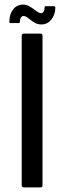

<svg xmlns="http://www.w3.org/2000/svg" viewBox="-20 -820 282 840"><path d="M166 -9Q166 0 157 0H85Q75 0 75 -9V-664Q75 -673 85 -673H157Q166 -673 166 -664ZM26 -719Q21 -719 21 -725Q21 -758 37.5 -779Q54 -800 82 -800Q97 -800 112 -790.5Q127 -781 139.5 -771.5Q152 -762 160 -762Q166 -762 170.5 -768.5Q175 -775 175 -786Q175 -793 179 -793H216Q222 -793 222 -786Q222 -757 205 -735Q188 -713 161 -713Q143 -713 128.5 -722.5Q114 -732 103 -741Q92 -750 83 -750Q76 -750 71.5 -743Q67 -736 67 -725Q67 -719 62 -719Z"/></svg>

Font: Glory Thin Medium
Style: Regular
Weight: 500
Version: Version 1.011